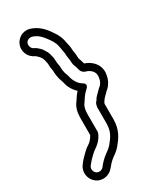

<svg xmlns="http://www.w3.org/2000/svg" viewBox="-253 -843 980 1184"><g transform="rotate(-30 237.0 -251.0)"><path d="M297.2 -137.9C296.4 -133.6 297 -134.3 297 -130V-22C297 37.9 274.1 66.9 244.1 103.6C229.7 119 217 128.7 197.2 142.8C175.3 159.3 154.5 180.9 140.1 200.8C127.7 215.5 104.6 219.3 89.1 206.9C74.6 195.4 69.9 171.4 82.5 155.6C89.4 147.1 95.9 139.1 105.4 128L128.4 105C138.1 96 146.4 89.1 154.9 82.8C168.3 74.6 178.8 65.6 188.7 55.7C199.6 44.8 212.7 28.6 221.2 7.3C222.7 3.6 224 -2.4 224 -5V-130C224 -162.8 231.7 -186.7 242.9 -199.6C243.6 -200.4 244.4 -201.5 244.8 -202.1C257 -220.4 267.8 -238.4 279.7 -250.3L298.7 -269.3C300.5 -271.1 323.2 -292.3 293 -308.9C270.4 -321.4 250 -350.3 242.5 -381C239.3 -398.3 232.7 -411.4 230.1 -419.7C225.8 -437.1 224 -447.9 224 -467V-470C224 -472.2 223.6 -474.9 223.1 -476.6C220.6 -486 218 -506.6 218 -522C218 -536.5 213.1 -549.9 212.7 -551.6C212.6 -552.5 212.4 -553.5 212.3 -554.1L209.3 -566.1C207 -575.2 202 -585.3 196.5 -592.5C191.6 -600.8 186.1 -611.3 176.7 -620.7C170 -627.4 162.8 -632.6 158.7 -636.7C156.5 -638.8 153.5 -640.8 151.2 -641.8C134 -649.5 128 -654.6 123.4 -666.8C110.9 -700.2 141.8 -724.1 172.7 -711.8L182.3 -708C213.1 -694 235.4 -665.8 257.5 -632.7C269.4 -616.3 280.6 -591.4 283.2 -568.2C284.7 -554.1 290.3 -534.4 291 -524.1C291.2 -500.6 296.1 -483.3 297 -470.2C297 -464.2 297.5 -458 298 -454.5C299.2 -436.2 303.7 -429 306.5 -422.4C309 -414.2 311.3 -406.4 313.2 -399.7C318.3 -364.7 352.8 -360.6 354.3 -359.9C382.3 -348.4 400.1 -327.3 399 -300.6C396 -264.3 385.9 -248.1 364.8 -231.8C363.9 -231.2 362.9 -230.2 362.3 -229.7L331.3 -198.7C320 -187.3 316.3 -177.3 313 -172.9C309.8 -168.5 302.3 -169 297.2 -137.9ZM347 -471C347 -493.4 341 -509.9 341 -525C341 -543.2 335.6 -560.7 332.7 -574.9C328.9 -606.4 314.9 -638.5 298.5 -661.3C276.5 -694.2 248.1 -733.4 201.7 -754L192 -757.9C172.2 -767 148.1 -768.6 126.2 -760.4C89.8 -746.8 56.7 -702.2 76.6 -649.2C86.4 -623 105.6 -608.1 126.8 -598C141.4 -584.7 154.1 -574.6 160.8 -553.8L163.4 -543.1C165.3 -533.9 168 -523.4 168 -522C168 -503.1 170 -483.7 174 -466.9C174.1 -443.9 177 -426 181.7 -406.9C185.6 -391.6 192.1 -379.1 193.3 -371.9C198.9 -338.3 219.1 -306.2 242.8 -284.1C227.1 -267.9 214.7 -247.3 204 -231.1C182.6 -205.2 174 -169 174 -130V-9.4C169.6 0 162.8 8 152.3 21.4C144.8 28.7 137.3 35 128.1 40.6C115.7 48 105.4 58 93.6 69L69.3 93.3C58.8 103.9 52.3 112.1 43.1 124.9C12.3 164.6 23.5 218.7 57.9 246.1C97.8 277.8 152.2 265.8 179.5 231.6C192.4 215.5 208.4 197.1 226.7 183.2C246 169.4 266 155.8 282.3 135.8C313.7 97.6 347 54 347 -22V-130C347 -140.4 365.9 -162.1 366.7 -163.3L396.6 -193.2C426.9 -217.2 445.4 -250.6 449 -297.4C451.8 -353.1 412.7 -390 373.7 -406C370.4 -407.4 362.4 -409.6 362 -410.9C359.3 -420.4 356.6 -429.5 353.9 -438.3C352 -444.4 348 -454.7 348 -456C348 -461 347 -465.2 347 -471Z"/></g></svg>

Font: Smoothie
Style: Outline
Weight: 400
Foundry: Cannot Into Space Fonts
Version: Version 0.8